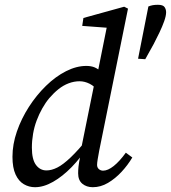

<svg xmlns="http://www.w3.org/2000/svg" viewBox="-20 -768 713 801"><path d="M639 -748Q660 -748 666.5 -738.5Q673 -729 673 -717Q673 -702 665 -679.5Q657 -657 645 -632Q633 -607 621 -584L586 -521L556 -523L599 -741Q609 -745 618 -746.5Q627 -748 639 -748ZM126 13Q101 13 79.5 0.5Q58 -12 45 -40Q32 -68 32 -114Q32 -166 50.5 -219.5Q69 -273 100.5 -322Q132 -371 172 -410Q212 -449 255.5 -471Q299 -493 340 -493Q360 -493 374.5 -487Q389 -481 403.5 -467.5Q418 -454 434 -432L394 -384Q375 -408 354 -418.5Q333 -429 312 -429Q289 -429 266.5 -420.5Q244 -412 224 -396Q204 -380 186 -359Q170 -340 156.5 -316Q143 -292 133 -265.5Q123 -239 118 -210Q113 -181 113 -152Q113 -103 130 -80Q147 -57 174 -57Q195 -57 219 -69Q243 -81 275 -111.5Q307 -142 350 -195L365 -160H349Q317 -110 279 -71Q241 -32 201.5 -9.5Q162 13 126 13ZM367 13Q341 13 323.5 -1.5Q306 -16 306 -45Q306 -58 307.5 -73Q309 -88 315 -117L314 -125L376 -431L386 -458L430 -677L444 -651L323 -660L328 -693L498 -740L514 -732L394 -140Q390 -119 387.5 -103.5Q385 -88 385 -80Q385 -69 392.5 -62.5Q400 -56 410 -56Q430 -56 454.5 -75.5Q479 -95 505 -131L532 -111Q513 -79 487 -51Q461 -23 430.5 -5Q400 13 367 13Z"/></svg>

Font: Source Serif 4 18pt
Style: Italic
Weight: 400
Italic angle: -12°
Designer: Frank Grießhammer
Foundry: Adobe Systems Incorporated
Version: Version 4.004;hotconv 1.0.116;makeotfexe 2.5.65601